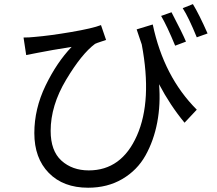

<svg xmlns="http://www.w3.org/2000/svg" viewBox="-20 -839 1040 920"><path d="M871.1 -639.6 819.3 -620.1Q780.3 -714.8 752 -762.7L801.8 -780.3Q855.5 -677.7 871.1 -639.6ZM634.8 -698.2 711.9 -721.7Q764.6 -471.7 922.9 -313.5L864.3 -251Q794.9 -335 742.2 -435.5Q750 -339.8 733.4 -252.4Q716.8 -165 677.2 -94.2Q637.7 -23.4 566.4 18.6Q495.1 60.5 402.3 60.5Q283.2 60.5 213.9 -10.3Q144.5 -81.1 144.5 -201.2Q144.5 -317.4 198.2 -428.7Q252 -540 323.2 -614.3Q223.6 -598.6 160.2 -585.9Q152.3 -584 105.5 -575.2L92.8 -659.2Q120.1 -659.2 146.5 -662.1Q217.8 -668 320.8 -685.5Q423.8 -703.1 463.9 -718.8L488.3 -647.5Q485.4 -646.5 464.4 -639.6Q443.4 -632.8 435.5 -628.9Q371.1 -581.1 296.9 -457Q222.7 -333 222.7 -211.9Q222.7 -116.2 274.4 -69.3Q326.2 -22.5 405.3 -22.5Q562.5 -22.5 636.2 -189.5Q710 -356.4 659.2 -626Q657.2 -631.8 648.4 -657.7Q639.6 -683.6 634.8 -698.2ZM855.5 -799.8 904.3 -819.3Q934.6 -769.5 974.6 -678.7L922.9 -660.2Q883.8 -755.9 855.5 -799.8Z"/></svg>

Font: Gen Shin Gothic Monospace Regular
Style: Regular
Weight: 400
Designer: [Source Han Sans]
Ryoko NISHIZUKA  (kana & ideographs); Paul D. Hunt (Latin, Greek & Cyrillic); Wenlong ZHANG  (bopomofo
Version: Version 1.002.20150607